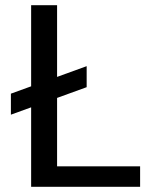

<svg xmlns="http://www.w3.org/2000/svg" viewBox="-20 -720 604 740"><path d="M22 -278V-359L314 -465V-384ZM100 0V-700H200V-79H520V0Z"/></svg>

Font: DM Sans 12pt Medium
Style: Regular
Weight: 500
Version: Version 4.004;gftools[0.9.30]